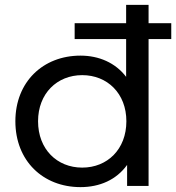

<svg xmlns="http://www.w3.org/2000/svg" viewBox="-20 -762 722 787"><path d="M317 -75C214 -75 136 -150 136 -265C136 -379 214 -454 317 -454C420 -454 498 -379 498 -265C498 -150 420 -75 317 -75ZM682 -667H589V-742H497V-667H286V-602H497V-447C453 -505 385 -534 310 -534C156 -534 43 -426 43 -265C43 -103 156 5 310 5C389 5 457 -25 501 -86V0H589V-602H682Z"/></svg>

Font: Montserrat-Alt1 Med
Style: Regular
Weight: 500
Designer: Differentunic
Foundry: Differentunic
Version: Version 7.222